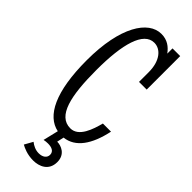

<svg xmlns="http://www.w3.org/2000/svg" viewBox="-286 -711 936 936"><g transform="rotate(45 182.0 -243.5)"><path d="M357 -172H301C287 -119 263 -43 205 -43C119 -43 94 -156 94 -335C94 -514 126 -628 200 -628C244 -628 282 -585 282 -507V-440H335V-671H282V-635C262 -662 236 -683 194 -683C105 -683 27 -566 27 -335C27 -117 84 -8 172 10L153 89C162 87 171 86 181 86C204 86 227 93 227 118C227 138 210 152 182 152C160 152 140 142 125 130L101 173C117 182 147 196 188 196C229 196 277 177 277 118C277 64 233 48 206 48L214 12C287 4 334 -63 357 -172Z"/></g></svg>

Font: Stint Ultra Condensed
Style: Regular
Weight: 400
Width: 1
Designer: Astigmatic (AOETI)
Foundry: Astigmatic (AOETI)
Version: Version 1.000